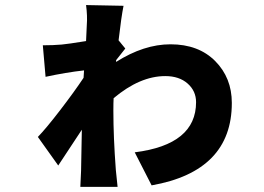

<svg xmlns="http://www.w3.org/2000/svg" viewBox="-20 -683 1040 755"><path d="M436.5 -446.3V-439.5Q545.9 -508.8 650.4 -508.8Q760.7 -508.8 826.2 -442.9Q891.6 -377 891.6 -278.3Q891.6 -9.8 576.2 45.9L509.8 -84Q751 -114.3 751 -281.2Q751 -325.2 717.8 -354.5Q684.6 -383.8 629.9 -383.8Q530.3 -383.8 426.8 -296.9Q425.8 -280.3 425.8 -248Q425.8 -143.6 435.5 -14.6Q435.5 -13.7 442.4 51.8H295.9Q298.8 -6.8 298.8 -11.7Q299.8 -58.6 301.8 -172.9Q216.8 -43.9 209 -32.2L128.9 -144.5Q161.1 -177.7 216.3 -249.5Q271.5 -321.3 308.6 -377L310.5 -406.2Q240.2 -398.4 159.2 -380.9L148.4 -504.9Q189.5 -504.9 222.7 -507.8Q246.1 -509.8 318.4 -521.5L321.3 -584Q324.2 -620.1 318.4 -663.1L465.8 -660.2Q457 -617.2 446.3 -524.4L472.7 -492.2Q447.3 -460.9 436.5 -446.3Z"/></svg>

Font: GenEi Gothic M Heavy
Style: Regular
Weight: 800
Designer: o_tamon (Modified); [Source Han Sans]
Ryoko NISHIZUKA  (kana & ideographs); Paul D. Hunt (Latin, Greek & Cyrillic); Wenl
Version: Version 1.1a;Original Version 1.004